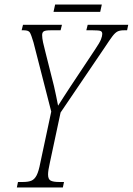

<svg xmlns="http://www.w3.org/2000/svg" viewBox="-20 -823 583 843"><path d="M54 0 59 -24H81Q105 -24 118.5 -30Q132 -36 141 -53.5Q150 -71 157 -108L205 -333L127 -637Q117 -671 111 -680.5Q105 -690 85 -690H75L81 -714H252L246 -690H202Q180 -690 172.5 -685.5Q165 -681 165 -669Q165 -656 169 -637Q173 -618 180 -592L217 -445Q222 -424 226.5 -401.5Q231 -379 235 -359Q247 -378 261 -399.5Q275 -421 290 -444L397 -605Q418 -636 423.5 -650.5Q429 -665 429 -674Q429 -684 421.5 -687Q414 -690 388 -690H359L365 -714H543L538 -690H524Q506 -690 495.5 -684.5Q485 -679 473 -663Q461 -647 440 -615L246 -329L199 -109Q191 -74 191 -57Q191 -36 202.5 -30Q214 -24 239 -24H261L256 0ZM215 -771 222 -803H427L420 -771Z"/></svg>

Font: Noto Serif ExtraCondensed ExtraLight
Style: Italic
Weight: 200
Width: 2
Italic angle: -12°
Designer: Monotype Design Team
Foundry: Monotype Imaging Inc.
Version: Version 2.014; ttfautohint (v1.8.4.7-5d5b)